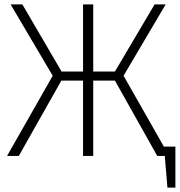

<svg xmlns="http://www.w3.org/2000/svg" viewBox="-20 -704 812 867"><path d="M772 -42V143H736L724 0H690L499 -340H401V0H355V-340H257L65 0H12L218 -362L28 -684H81L258 -381H355V-684H401V-381H499L678 -684H728L538 -362L720 -42Z"/></svg>

Font: FiraGO ExtraLight
Style: Regular
Weight: 200
Designer: bBox Type
Foundry: bBox Type GmbH
Version: Version 1.001